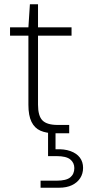

<svg xmlns="http://www.w3.org/2000/svg" viewBox="-20 -624 409 899"><path d="M237 0Q197 0 169.5 -12Q142 -24 127.5 -53.5Q113 -83 113 -133V-457H27V-496H113L120 -604H158V-496H315V-457H158V-134Q158 -81 179 -60Q200 -39 250 -39H304V0ZM170 255V222H245Q290 222 309 206.5Q328 191 328 163Q328 138 309 122.5Q290 107 245 107H205V-7H240V75Q281 73 310 83.5Q339 94 354 114Q369 134 369 162Q369 189 355.5 210Q342 231 317 243Q292 255 256 255Z"/></svg>

Font: DM Sans 28pt ExtraLight
Style: Regular
Weight: 250
Version: Version 4.004;gftools[0.9.30]